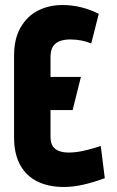

<svg xmlns="http://www.w3.org/2000/svg" viewBox="-20 -732 464 764"><path d="M104 -294H269L302 -426H104ZM343 -559 373 -677Q337 -695 301 -703.5Q265 -712 229 -712Q174 -712 130.5 -689.5Q87 -667 61.5 -622Q36 -577 36 -511V-184Q36 -121 59.5 -77Q83 -33 127.5 -10.5Q172 12 234 12Q272 12 313 2.5Q354 -7 397 -23L381 -151Q374 -149 353 -142.5Q332 -136 305.5 -130.5Q279 -125 253 -125Q233 -125 216.5 -130.5Q200 -136 190.5 -149.5Q181 -163 181 -189V-504Q181 -533 191.5 -548Q202 -563 219.5 -569Q237 -575 259 -575Q282 -575 303 -571Q324 -567 343 -559Z"/></svg>

Font: Advent Pro ExtraBold
Style: Regular
Weight: 800
Designer: VivaRado, Andreas Kalpakidis
Foundry: VivaRado, Andreas Kalpakidis
Version: Version 3.000